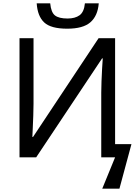

<svg xmlns="http://www.w3.org/2000/svg" viewBox="-20 -943 825 1151"><path d="M383 -771Q285 -771 245 -808.5Q205 -846 200 -923H281Q286 -869 309.5 -850.5Q333 -832 385 -832Q430 -832 457 -851.5Q484 -871 489 -923H572Q566 -848 522 -809.5Q478 -771 383 -771ZM593 188 670 0H587V-388Q587 -417 588.5 -455Q590 -493 592 -530.5Q594 -568 596 -593H592L197 0H97V-714H181V-321Q181 -288 179.5 -249.5Q178 -211 176.5 -177Q175 -143 174 -122H178L571 -714H670V-79H768L696 188Z"/></svg>

Font: Noto Sans IKEA
Style: Regular
Weight: 400
Designer: Monotype Design Team
Foundry: Monotype Imaging Inc.
Version: Version 2.001